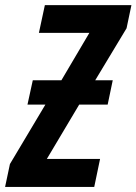

<svg xmlns="http://www.w3.org/2000/svg" viewBox="-60 -734 536 754"><path d="M-40 0 -21 -89.8 118.2 -323.2H47.9L68.8 -418.9H181.2L291 -605H92.8L116.2 -713.9H456.1L437 -623L314 -418.9H382.8L362.8 -323.2H251L124 -109.9H333L310.1 0Z"/></svg>

Font: Open Sans Condensed
Style: Bold Italic
Weight: 700
Width: 3
Italic angle: -12°
Designer: Monotype Design Team
Foundry: Monotype Imaging Inc.
Version: Version 3.003; ttfautohint (v1.8.4)